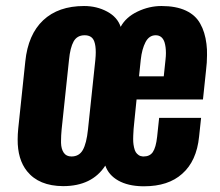

<svg xmlns="http://www.w3.org/2000/svg" viewBox="-20 -617 743 648"><path d="M192.9 11.2Q111.3 10.7 71.3 -39.1Q39.1 -79.1 39.6 -146.5Q39.6 -163.6 41.5 -182.6L65.4 -409.7Q74.7 -500.5 125.7 -548.6Q176.8 -596.7 263.7 -596.7Q306.6 -596.7 341.6 -577.9Q376.5 -559.1 387.2 -526.4Q404.8 -559.1 444.1 -577.9Q483.4 -596.7 524.9 -596.7Q574.2 -596.7 607.2 -581.3Q640.1 -565.9 655.8 -537.1Q671.9 -508.8 676.8 -468.8Q679.2 -450.7 678.7 -430.7Q678.7 -406.2 675.3 -378.9L665 -281.2H440.9L433.1 -204.1Q431.6 -190.4 430.9 -181.6Q430.2 -172.9 429.7 -159.7Q429.2 -146.5 429.7 -137.9Q430.2 -129.4 432.4 -119.4Q434.6 -109.4 438.2 -103.5Q441.9 -97.7 448 -93.5Q454.1 -89.4 462.4 -88.9Q463.9 -88.9 464.8 -88.9Q485.4 -88.9 495.6 -103.5Q506.3 -119.1 510.3 -155.3L517.1 -219.2H658.7L651.9 -155.8Q643.6 -73.2 594.7 -30.3Q547.9 11.7 466.3 11.7Q463.4 11.7 460.9 11.7Q411.6 10.7 379.2 -7.6Q346.7 -25.9 335.4 -58.1Q290.5 11.2 192.9 11.2ZM221.2 -88.9Q247.1 -88.9 259.5 -110.8Q272 -132.8 276.9 -179.7L301.8 -415Q303.2 -429.2 303.2 -440.9Q303.2 -462.9 298.3 -476.6Q291 -498 265.6 -498Q240.2 -498 228.5 -477.1Q216.8 -456.1 212.9 -415L188 -180.2Q186 -159.2 186 -141.6Q186 -138.7 186 -134.8Q186.5 -114.3 195.1 -101.6Q203.6 -88.9 221.2 -88.9ZM449.2 -359.4H532.7L538.6 -415.5Q540 -427.7 540 -438Q540 -459 535.2 -474.6Q527.3 -498 505.4 -498Q483.4 -498 471.2 -474.9Q459 -451.7 455.1 -415.5Z"/></svg>

Font: Oswald
Style: Demi-Bold
Weight: 600
Designer: Vernon Adams
Foundry: Vernon Adams
Version: 3.0; ttfautohint (v0.94.23-7a4d-dirty) -l 8 -r 50 -G 200 -x 